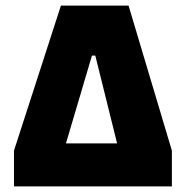

<svg xmlns="http://www.w3.org/2000/svg" viewBox="-20 -667 661 687"><path d="M30 0V-128L198 -647H440L595 -128V0ZM216 -154H399L321 -468H309Z"/></svg>

Font: Alegreya Sans SC Black
Style: Regular
Weight: 900
Designer: Juan Pablo del Peral
Foundry: Huerta Tipografica
Version: Version 2.007